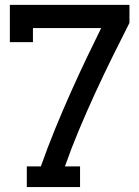

<svg xmlns="http://www.w3.org/2000/svg" viewBox="-20 -760 566 780"><path d="M88.9 -84H146Q172.4 -159.2 204.1 -236.6Q235.8 -314 268.6 -387.2Q301.3 -460.4 333 -526.6Q364.7 -592.8 391.1 -646H113.8V-588.9H20V-740.2H505.9V-667Q473.6 -603.5 438.5 -532.5Q403.3 -461.4 368.9 -386.7Q334.5 -312 302.2 -235.4Q270 -158.7 243.7 -84H305.2V0H88.9Z"/></svg>

Font: Twentytwelve Slab
Style: TwentytwelveSlab
Weight: 400
Designer: Domenico Catapano
Version: Version 1.00 2012